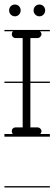

<svg xmlns="http://www.w3.org/2000/svg" viewBox="-22 -595 240 847"><path d="M177.2 -549C177.2 -564 166.2 -575 152.2 -575C137.2 -575 126.2 -564 126.2 -549C126.2 -535 137.2 -523 152.2 -523C166.2 -523 177.2 -535 177.2 -549ZM69.2 -549C69.2 -564 58.2 -575 44.2 -575C29.2 -575 18.2 -564 18.2 -549C18.2 -535 29.2 -523 44.2 -523C58.2 -523 69.2 -535 69.2 -549ZM-2.5 226V232H198V226ZM-2.5 -463V-457H35.3C34 -455.8 32.9 -454.4 32 -453C31 -450 30 -447 30 -444C30 -441 31 -438 32 -436C35 -430 41 -427 47 -427H78V-235H-2.5V-229H78V-33H47C41 -33 35 -30 32 -25C31 -22 30 -19 30 -16C30 -13 31 -10 32 -7C32.7 -5.8 33.5 -4.8 34.5 -4H-2.5V8H198V-4H155.5C156.5 -4.8 157.3 -5.8 158 -7C160 -10 161 -13 161 -16C161 -19 160 -22 158 -25C155 -30 149 -33 143 -33H112V-229H198V-235H112V-427H143C149 -427 155 -430 158 -436C160 -438 161 -441 161 -444C161 -447 160 -450 158 -453C157.1 -454.4 156 -455.8 154.7 -457H198V-463Z"/></svg>

Font: LetsTraceRuled
Style: Medium
Weight: 500
Version: Version 003.000